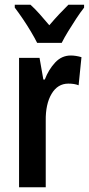

<svg xmlns="http://www.w3.org/2000/svg" viewBox="-20 -786 373 806"><path d="M277 -553Q298 -553 322 -546L310 -428Q293 -435 267 -435Q222 -435 196.5 -392Q171 -349 172 -279V0H60V-543H146L162 -452H168Q184 -494 211.5 -523.5Q239 -553 277 -553ZM136 -606Q126 -626 110 -653Q94 -680 76 -706.5Q58 -733 42 -754V-766H108Q126 -750 146 -727.5Q166 -705 187 -680Q211 -708 228.5 -726.5Q246 -745 267 -766H333V-754Q318 -735 300.5 -708.5Q283 -682 266.5 -655Q250 -628 239 -606Z"/></svg>

Font: Noto Sans ExtraCondensed SemiBold
Style: Regular
Weight: 600
Width: 2
Designer: Monotype Design Team
Foundry: Monotype Imaging Inc.
Version: Version 2.013; ttfautohint (v1.8.4.7-5d5b)